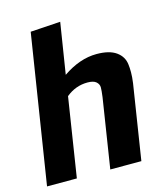

<svg xmlns="http://www.w3.org/2000/svg" viewBox="-107 -789 756 871"><g transform="rotate(-15 271.5 -353.0)"><path d="M378 -522Q438 -522 470 -499Q502 -476 506 -438Q508 -423 508 -401.5Q508 -380 504 -351L449 0H303L354 -326Q358 -356 358 -371Q358 -386 345.5 -397Q333 -408 305 -408Q249 -408 204 -371L146 0H6L116 -697L257 -706L219 -467Q299 -522 378 -522Z"/></g></svg>

Font: Rambla
Style: Bold Italic
Weight: 700
Italic angle: -12°
Designer: Martin Sommaruga
Foundry: Martin Sommaruga
Version: Version 1.001